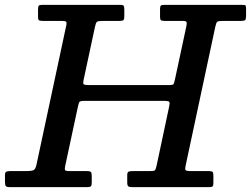

<svg xmlns="http://www.w3.org/2000/svg" viewBox="-62 -770 1032 790"><path d="M-41.5 -22V-49Q-41.5 -61 -36.2 -63.5Q-31 -66 -20 -66H46Q67.5 -66 75.8 -69.8Q84 -73.5 88 -92L210.5 -664.5Q213.5 -677 210 -680.5Q206.5 -684 192.5 -684H115Q103 -684 98.8 -686.2Q94.5 -688.5 94.5 -701V-730Q94.5 -742 97 -746Q99.5 -750 111 -750H432.5Q445 -750 447.2 -745.8Q449.5 -741.5 449.5 -729V-704Q449.5 -691 446 -687.5Q442.5 -684 429.5 -684H360.5Q341.5 -684 336.8 -680Q332 -676 329 -660.5L282 -441.5Q279 -427.5 282 -423.8Q285 -420 302.5 -420H633.5Q650 -420 652.2 -424.2Q654.5 -428.5 657.5 -441.5L705 -663Q707.5 -676 705 -680Q702.5 -684 687.5 -684H616Q604 -684 600.2 -686.8Q596.5 -689.5 596.5 -701.5V-733.5Q596.5 -744 600 -747Q603.5 -750 614 -750H932Q945.5 -750 948 -747.8Q950.5 -745.5 950.5 -732.5V-705.5Q950.5 -691 946.8 -687.5Q943 -684 929 -684H855.5Q836 -684 831.8 -680.2Q827.5 -676.5 824 -660.5L702 -89.5Q698.5 -74.5 701.5 -70.2Q704.5 -66 724.5 -66H798.5Q810 -66 813 -62.2Q816 -58.5 816 -46.5V-17.5Q816 -7 813 -3.5Q810 0 798.5 0H483Q470.5 0 466 -3.2Q461.5 -6.5 461.5 -19.5V-48Q461.5 -61 466.5 -63.5Q471.5 -66 483.5 -66H554.5Q572 -66 575.2 -69.2Q578.5 -72.5 582 -87L634 -331.5Q637.5 -346.5 634.5 -350.8Q631.5 -355 612 -355H285Q266 -355 263.8 -349.2Q261.5 -343.5 258 -328.5L206 -86Q203.5 -74.5 205.8 -70.2Q208 -66 223.5 -66H295.5Q309.5 -66 312.5 -61.8Q315.5 -57.5 315.5 -43.5V-20Q315.5 -7 312 -3.5Q308.5 0 296.5 0H-19.5Q-34 0 -37.8 -4Q-41.5 -8 -41.5 -22Z"/></svg>

Font: Besley* Medium
Style: Italic
Weight: 500
Italic angle: -13°
Designer: Owen Earl
Foundry: indestructible type*
Version: Version 3.000; ttfautohint (v1.8.3)